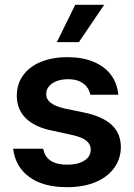

<svg xmlns="http://www.w3.org/2000/svg" viewBox="-20 -778 564 809"><path d="M266.6 -444.3Q240.2 -444.3 219 -436.3Q197.8 -428.2 186 -413.8Q174.3 -399.4 174.8 -381.8Q173.3 -339.4 250 -321.3L339.8 -302.7Q415.5 -285.6 452.1 -250.5Q488.8 -215.3 489.3 -158.2Q488.8 -108.4 460.9 -70.1Q433.1 -31.7 382.1 -10.5Q331.1 10.7 262.7 10.7Q162.6 10.7 103.8 -32Q44.9 -74.7 35.2 -151.4H162.1Q168 -117.7 193.6 -100.8Q219.2 -84 262.7 -84Q307.6 -84 335 -101.1Q362.3 -118.2 362.3 -147.5Q362.3 -170.4 343.5 -185.3Q324.7 -200.2 285.2 -209L200.2 -227.5Q126.5 -242.2 88.6 -279.8Q50.8 -317.4 50.8 -375Q50.8 -423.3 77.1 -460.2Q103.5 -497.1 151.9 -517.1Q200.2 -537.1 264.6 -537.1Q327.1 -537.1 373.8 -517.8Q420.4 -498.5 447.3 -462.9Q474.1 -427.2 478.5 -378.9H360.4Q354.5 -409.2 330.1 -426.8Q305.7 -444.3 266.6 -444.3ZM296.9 -757.8H418.9L312.5 -600.6H219.7Z"/></svg>

Font: Pretendard GOV SemiBold
Style: Regular
Weight: 600
Designer: Base glyphs from Inter by Rasmus Andersson; Hangeul glyphs from Noto Sans CJK(Source Han Sans) by Jang Soo-young and Kan
Foundry: Kil Hyung-jin
Version: Version 1.309